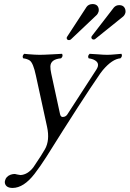

<svg xmlns="http://www.w3.org/2000/svg" viewBox="-20 -677 633 938"><path d="M148.4 172.9Q95.7 240.7 42 241.2Q9.3 241.2 3.9 217.8Q2.9 211.4 4.4 206.1Q8.8 185.1 32.2 176.3Q41.5 173.3 50.3 172.9Q55.2 172.9 63 175.3Q73.7 177.7 80.1 178.2Q115.2 176.3 143.1 140.1Q186 76.7 199.7 51.8Q224.1 8.3 210 -57.1L155.3 -308.1Q142.6 -368.7 125.5 -381.3Q113.3 -389.6 93.3 -392.1Q86.4 -403.3 98.1 -414.1Q104.5 -413.6 119.1 -412.1Q153.3 -409.2 173.8 -409.2Q193.4 -409.2 236.3 -411.6Q268.6 -413.6 283.2 -414.1Q290 -402.8 278.3 -392.1Q227.5 -387.7 226.1 -353Q225.6 -339.8 230.5 -316.9L273.4 -119.1Q277.3 -101.1 294.9 -106.9Q303.7 -109.9 309.1 -118.2L450.7 -336.9Q473.1 -371.1 435.1 -386.7Q424.8 -390.6 413.1 -392.1Q406.2 -403.3 418 -414.1Q434.1 -413.6 458 -411.6Q486.3 -409.2 503.9 -409.2Q519.5 -409.2 544.4 -411.6Q563.5 -413.6 573.2 -414.1Q580.1 -402.8 568.4 -392.1Q528.3 -388.7 482.4 -334.5Q475.1 -325.7 469.7 -317.9Q381.3 -189.9 205.6 90.8Q177.2 135.3 148.4 172.9ZM592.8 -615.2Q589.4 -603 581.5 -596.2L444.3 -485.8Q440.9 -483.9 438 -483.9Q427.7 -483.9 426.3 -493.7Q426.3 -496.1 426.8 -497.1Q427.7 -500 428.7 -501L536.1 -640.1Q546.4 -651.9 562.5 -651.9Q586.4 -651.9 592.3 -629.9Q594.2 -622.1 592.8 -615.2ZM461.9 -621.1Q459 -611.3 453.6 -605L325.7 -483.9Q321.3 -481.4 317.4 -481Q307.1 -481 305.7 -490.7Q305.7 -493.2 306.2 -494.1Q307.1 -496.6 307.6 -497.1L402.8 -643.1Q412.6 -656.7 431.6 -657.2Q457 -657.2 461.9 -635.3Q463.4 -627.9 461.9 -621.1Z"/></svg>

Font: Linux Libertine Display Slanted O
Style: Slanted
Weight: 400
Designer: Philipp H. Poll
Foundry: Philipp H. Poll
Version: Version 5.0.9